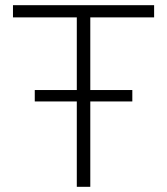

<svg xmlns="http://www.w3.org/2000/svg" viewBox="-20 -720 644 740"><path d="M276 0V-329H114V-373H276V-653H30V-700H574V-653H328V-373H490V-329H328V0Z"/></svg>

Font: Red Hat Text VF
Style: Regular
Weight: 300
Designer: Pentagram, MCKL
Foundry: Pentagram, MCKL
Version: Version 1.023